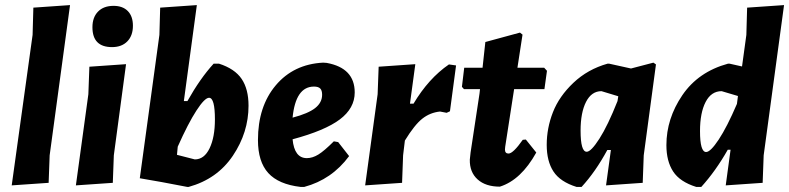

<svg xmlns="http://www.w3.org/2000/svg" viewBox="-20 -724 3099 754"><path d="M255 -704 175 -114 171 -6 26 4 108 -587 111 -694Z M426 -701Q462 -701 482 -680.5Q502 -660 502 -623Q502 -584 480 -561.5Q458 -539 420 -539Q343 -539 343 -617Q343 -656 365 -678.5Q387 -701 426 -701ZM475 -472 427 -114 423 -6 278 4 327 -354 331 -462Z M840 -474Q902 -454 929 -414Q956 -374 956 -309Q956 -204 894.5 -112.5Q833 -21 721 10H715L615 -9L529 -24L606 -587L609 -694L753 -704L702 -327H716Q766 -416 819 -474ZM801 -340Q784 -340 751.5 -290Q719 -240 678 -148L675 -116L745 -98Q782 -98 803 -141.5Q824 -185 824 -255Q824 -340 801 -340Z M1351 -111Q1283 -19 1175 10H1160Q1074 0 1033.5 -44.5Q993 -89 993 -174Q993 -306 1063 -389Q1133 -472 1249 -478L1263 -477Q1373 -457 1373 -361Q1373 -299 1314.5 -255Q1256 -211 1129 -177Q1136 -103 1185 -103Q1207 -103 1230 -117Q1253 -131 1291 -169L1308 -166ZM1213 -384Q1141 -384 1129 -262Q1190 -278 1217.5 -299.5Q1245 -321 1245 -352Q1245 -369 1237.5 -376.5Q1230 -384 1213 -384Z M1611 -472 1590 -317H1604Q1663 -416 1743 -471L1771 -467L1747 -287L1734 -281L1708 -286Q1669 -282 1638.5 -258Q1608 -234 1570 -172L1563 -114L1559 -6L1414 4L1463 -354L1467 -462Z M1943 9Q1887 9 1855.5 -19.5Q1824 -48 1825 -97L1828 -125L1863 -356L1865 -374H1802L1794 -383L1803 -458H1875L1886 -559L2022 -596L2032 -588L2012 -458H2117L2128 -446L2118 -374H1999L1964 -148L1963 -137Q1963 -121 1977 -121Q1995 -121 2033 -175L2045 -176L2086 -125Q2026 -17 1943 9Z M2366 -474H2372L2458 -455L2546 -478L2556 -471L2508 -114L2504 -6L2360 4L2379 -135H2365Q2319 -50 2264 10H2244Q2180 -10 2153.5 -50.5Q2127 -91 2127 -155Q2127 -221 2151.5 -283.5Q2176 -346 2232 -399Q2288 -452 2366 -474ZM2260 -211Q2260 -128 2284 -128Q2301 -128 2334 -179.5Q2367 -231 2405 -327L2408 -346L2342 -366Q2303 -366 2281.5 -324Q2260 -282 2260 -211Z M2845 -474 2894 -463 2911 -587 2914 -694 3059 -704 2979 -114 2975 -6 2830 4 2849 -136H2838Q2791 -53 2734 10H2714Q2650 -10 2623.5 -50.5Q2597 -91 2597 -154Q2597 -258 2659.5 -350Q2722 -442 2839 -474ZM2729 -209Q2729 -127 2753 -127Q2770 -127 2802.5 -176Q2835 -225 2874 -316L2878 -347L2814 -366Q2773 -366 2751 -323.5Q2729 -281 2729 -209Z"/></svg>

Font: Alegreya Sans SC ExtraBold
Style: Italic
Weight: 800
Italic angle: -7°
Designer: Juan Pablo del Peral
Foundry: Huerta Tipografica
Version: Version 2.007